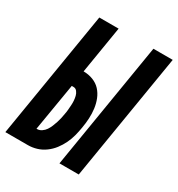

<svg xmlns="http://www.w3.org/2000/svg" viewBox="-193 -850 896 965"><g transform="rotate(30 254.5 -367.5)"><path d="M295 0 416 -735H528L407 0ZM-19 0 102 -735H214L169 -461Q198 -461 224 -451Q250 -441 267.5 -422Q285 -403 295 -378Q305 -353 308.5 -325.5Q312 -298 310.5 -269.5Q309 -241 304 -213Q300 -188 293.5 -163Q287 -138 275.5 -114Q264 -90 247.5 -68.5Q231 -47 209 -31Q187 -15 162 -7.5Q137 0 112 0ZM108 -93H111Q125 -93 137.5 -101.5Q150 -110 158 -122Q166 -134 171.5 -147.5Q177 -161 181.5 -174.5Q186 -188 189 -201.5Q192 -215 194 -228Q197 -242 198 -255.5Q199 -269 200 -282.5Q201 -296 200 -309Q199 -322 196 -334.5Q193 -347 185 -357.5Q177 -368 164 -368H154Z"/></g></svg>

Font: Iosevka Curly Heavy
Style: Italic
Weight: 900
Italic angle: -9°
Monospace: yes
Designer: Belleve Invis
Foundry: Belleve Invis
Version: Version 22.1.2; ttfautohint (v1.8.4)